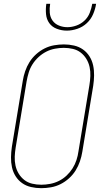

<svg xmlns="http://www.w3.org/2000/svg" viewBox="-20 -975 540 1003"><path d="M195 8Q168 8 142 2Q116 -4 95.5 -18.5Q75 -33 61.5 -54.5Q48 -76 42.5 -101.5Q37 -127 37.5 -154Q38 -181 42 -208L99 -553Q103 -578 111.5 -603Q120 -628 134 -650.5Q148 -673 168.5 -691.5Q189 -710 213 -722Q237 -734 263 -738.5Q289 -743 314 -743Q341 -743 367 -737Q393 -731 413.5 -716.5Q434 -702 447.5 -680.5Q461 -659 466.5 -633.5Q472 -608 471.5 -581Q471 -554 467 -527L410 -182Q406 -157 397.5 -132Q389 -107 375 -84.5Q361 -62 340.5 -43.5Q320 -25 296 -13Q272 -1 246 3.5Q220 8 195 8ZM196 -10Q218 -10 242 -14.5Q266 -19 288 -30Q310 -41 328 -58Q346 -75 359 -95.5Q372 -116 379.5 -139Q387 -162 390 -185L447 -530Q451 -554 452 -578Q453 -602 448 -625Q443 -648 431 -667.5Q419 -687 401.5 -700.5Q384 -714 361 -719.5Q338 -725 313 -725Q291 -725 267 -720.5Q243 -716 221.5 -705Q200 -694 181.5 -677Q163 -660 150 -639.5Q137 -619 130 -596Q123 -573 119 -550L62 -205Q58 -181 57 -157Q56 -133 61 -110Q66 -87 78 -67.5Q90 -48 107.5 -34.5Q125 -21 148 -15.5Q171 -10 196 -10ZM329 -815Q302 -815 277 -824.5Q252 -834 237.5 -854Q223 -874 220.5 -901Q218 -928 222 -955H242Q238 -932 240 -908.5Q242 -885 254.5 -867.5Q267 -850 288 -841.5Q309 -833 332 -833Q355 -833 379 -841.5Q403 -850 421.5 -867.5Q440 -885 449 -908.5Q458 -932 462 -955H482Q478 -928 466.5 -901Q455 -874 433.5 -854Q412 -834 384 -824.5Q356 -815 329 -815Z"/></svg>

Font: Iosevka Thin
Style: Italic
Weight: 100
Italic angle: -9°
Monospace: yes
Designer: Belleve Invis
Foundry: Belleve Invis
Version: Version 32.5.0; ttfautohint (v1.8.4)